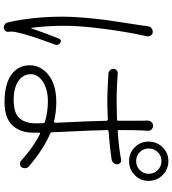

<svg xmlns="http://www.w3.org/2000/svg" viewBox="32 -902 903 1007"><g transform="rotate(90 483.5 -398.5)"><path d="M117.2 -720.7Q118.2 -733.4 127.4 -741.2Q136.7 -749 149.4 -748Q160.2 -747.1 166.5 -737.3Q172.9 -727.5 169.9 -715.8Q167 -703.1 165 -692.4Q145.5 -602.5 130.4 -484.4Q115.2 -366.2 115.2 -284.2Q115.2 -195.3 126 -112.3Q126 -111.3 127.4 -110.8Q128.9 -110.4 128.9 -112.3Q151.4 -177.7 182.6 -256.8Q185.5 -263.7 192.4 -265.6Q199.2 -267.6 205.1 -262.7Q215.8 -254.9 215.8 -243.2Q215.8 -238.3 212.9 -233.4Q161.1 -92.8 151.4 -43Q145.5 -20.5 145.5 -5.9Q145.5 -2.9 146.5 0Q146.5 2.9 146.5 7.8Q148.4 17.6 142.1 24.9Q135.7 32.2 127 33.2Q125 33.2 124 33.2Q115.2 33.2 108.4 28.3Q99.6 22.5 97.7 11.7Q67.4 -118.2 67.4 -277.3Q67.4 -327.1 73.2 -394Q79.1 -460.9 85.4 -506.3Q91.8 -551.8 102.1 -617.7Q112.3 -683.6 114.3 -696.3Q116.2 -710 117.2 -720.7ZM627 -136.7Q627 -159.2 626 -172.9Q626 -179.7 619.1 -182.6Q568.4 -198.2 511.7 -198.2Q449.2 -198.2 409.2 -172.4Q369.1 -146.5 369.1 -108.4Q369.1 -67.4 405.8 -43Q442.4 -18.6 503.9 -18.6Q572.3 -18.6 599.6 -48.8Q627 -79.1 627 -136.7ZM817.4 -582Q827.1 -584 834.5 -577.6Q841.8 -571.3 841.8 -561.5Q841.8 -550.8 834.5 -542.5Q827.1 -534.2 816.4 -532.2Q743.2 -521.5 668.9 -516.6Q662.1 -515.6 662.1 -508.8Q662.1 -471.7 673.8 -220.7Q673.8 -212.9 680.7 -210Q760.7 -176.8 852.5 -98.6Q860.4 -91.8 861.8 -81.1Q863.3 -70.3 857.4 -60.5Q851.6 -52.7 841.8 -51.8Q832 -50.8 824.2 -56.6Q751 -123 681.6 -157.2Q679.7 -158.2 677.7 -156.7Q675.8 -155.3 675.8 -152.3Q675.8 -141.6 675.8 -121.1Q675.8 -92.8 668.9 -68.4Q662.1 -43.9 645.5 -21Q628.9 2 596.2 15.6Q563.5 29.3 516.6 29.3Q421.9 29.3 372.1 -6.3Q322.3 -42 322.3 -103.5Q322.3 -161.1 373.5 -201.7Q424.8 -242.2 515.6 -242.2Q566.4 -242.2 617.2 -230.5Q619.1 -230.5 621.6 -231.9Q624 -233.4 624 -236.3Q614.3 -437.5 613.3 -505.9Q613.3 -512.7 605.5 -512.7Q553.7 -509.8 502.9 -509.8Q463.9 -509.8 366.2 -515.6Q355.5 -516.6 348.1 -523.9Q340.8 -531.2 340.8 -542Q340.8 -551.8 348.1 -558.6Q355.5 -565.4 366.2 -564.5Q439.5 -558.6 504.9 -558.6Q541 -558.6 605.5 -560.5Q613.3 -560.5 613.3 -568.4V-692.4Q613.3 -710 612.3 -719.7Q612.3 -732.4 620.1 -741.2Q627.9 -750 639.6 -750Q651.4 -750 659.2 -741.2Q667 -732.4 666 -720.7Q665 -706.1 664.1 -693.4Q662.1 -662.1 662.1 -571.3Q662.1 -564.5 668.9 -564.5Q747.1 -569.3 817.4 -582ZM891.6 -725.6Q891.6 -754.9 872.1 -774.4Q852.5 -793.9 824.7 -793.9Q796.9 -793.9 777.8 -774.4Q758.8 -754.9 758.8 -725.6Q758.8 -699.2 777.8 -680.2Q796.9 -661.1 824.7 -661.1Q852.5 -661.1 872.1 -680.2Q891.6 -699.2 891.6 -725.6ZM928.7 -725.6Q928.7 -683.6 898.4 -653.8Q868.2 -624 825.2 -624Q782.2 -624 752.4 -653.8Q722.7 -683.6 722.7 -725.6Q722.7 -769.5 752.4 -799.8Q782.2 -830.1 825.2 -830.1Q868.2 -830.1 898.4 -799.8Q928.7 -769.5 928.7 -725.6Z"/></g></svg>

Font: Gen Jyuu Gothic P Light
Style: Regular
Weight: 200
Designer: [Source Han Sans]
Ryoko NISHIZUKA  (kana & ideographs); Paul D. Hunt (Latin, Greek & Cyrillic); Wenlong ZHANG  (bopomofo
Version: Version 1.002.20150607